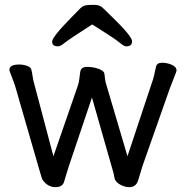

<svg xmlns="http://www.w3.org/2000/svg" viewBox="-20 -751 770 795"><path d="M361.8 -649.9Q265.1 -587.9 247.6 -573.5Q230 -559.1 220.2 -559.1Q195.8 -559.1 195.8 -578.6Q195.8 -598.1 278.8 -682.1Q298.8 -703.1 311 -715.1Q323.2 -727.1 334.7 -729Q346.2 -731 369.6 -731Q393.1 -731 406 -718Q418.9 -705.1 439 -686Q526.9 -601.1 526.9 -580.1Q526.9 -559.1 502.9 -559.1Q493.2 -559.1 474.6 -575Q456.1 -590.8 361.8 -649.9ZM19 -461.9Q19 -483.9 60.1 -483.9Q76.2 -483.9 93 -478Q109.9 -472.2 110.8 -458Q113.3 -448.2 115.2 -434.1Q117.2 -419.9 120.1 -410.2L201.2 -104L302.2 -396Q307.1 -410.2 308.6 -425.5Q310.1 -440.9 312 -452.1Q314.9 -474.1 340.1 -474.1Q365.2 -474.1 387.7 -466.1Q410.2 -458 412.1 -446.5Q414.1 -435.1 415 -424.6Q416 -414.1 418.9 -404.8L507.8 -104L608.9 -408.2Q614.3 -421.9 618.2 -439.5Q622.1 -457 626 -475.1Q629.9 -491.2 650.9 -491.2Q671.9 -491.2 691.4 -482.7Q710.9 -474.1 710.9 -459Q710.9 -455.1 705.6 -442.6Q700.2 -430.2 683.1 -384.8L569.8 -63Q565.9 -50.8 561.5 -35.4Q557.1 -20 552.2 -4.9Q543.9 23.9 515.1 23.9Q501 23.9 486.1 17.6Q471.2 11.2 463.1 2.7Q455.1 -5.9 453.1 -19Q451.2 -32.2 447.3 -43.9L360.8 -347.2L265.1 -63Q259.3 -45.9 255.6 -32.5Q252 -19 245.1 2.4Q238.3 23.9 210.2 23.9Q182.1 23.9 163.1 2Q155.3 -5.9 152.6 -15.4Q149.9 -24.9 144 -43.9L42 -397L32.2 -423.8Q25.9 -440.9 22.5 -449.5Q19 -458 19 -461.9Z"/></svg>

Font: LXGW WenKai GB Screen
Style: Regular
Weight: 400
Designer: LXGW / Fontworks Inc.
Foundry: LXGW / Fontworks Inc.
Version: Version 1.321;February 19, 2024;FontCreator 14.0.0.2901 64-b